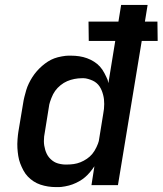

<svg xmlns="http://www.w3.org/2000/svg" viewBox="-20 -755 663 783"><path d="M209 8Q192 8 176 5.5Q160 3 145 -2Q130 -7 117 -15.5Q104 -24 93.5 -35Q83 -46 75.5 -60Q68 -74 62.5 -88.5Q57 -103 54.5 -119Q52 -135 51 -151Q50 -167 51.5 -186.5Q53 -206 55 -218L74 -332Q76 -346 79.5 -360Q83 -374 87 -387.5Q91 -401 97.5 -414.5Q104 -428 112 -440.5Q120 -453 130 -464.5Q140 -476 151.5 -486Q163 -496 175.5 -504Q188 -512 201.5 -517Q215 -522 232 -525Q249 -528 258 -528H270Q287 -528 303.5 -525.5Q320 -523 335 -517.5Q350 -512 363.5 -503.5Q377 -495 387.5 -483.5Q398 -472 406.5 -455.5Q415 -439 419 -429L422 -416L450 -588H342L341 -667H463L474 -735H582L571 -667H622L623 -588H558L461 0H353L365 -77Q357 -65 347.5 -53.5Q338 -42 327 -32.5Q316 -23 302.5 -15.5Q289 -8 275.5 -3Q262 2 245.5 5Q229 8 220 8ZM245 -84H253Q267 -84 281 -86Q295 -88 308.5 -93.5Q322 -99 334.5 -107.5Q347 -116 356.5 -127.5Q366 -139 373.5 -155Q381 -171 383 -180L401 -291Q403 -301 404 -311Q405 -321 405 -331Q405 -341 404 -350Q403 -359 400.5 -368.5Q398 -378 394.5 -386.5Q391 -395 386 -402.5Q381 -410 374 -416Q367 -422 358.5 -426Q350 -430 339.5 -433Q329 -436 322 -436H313Q299 -436 283.5 -433Q268 -430 254 -424Q240 -418 227 -407.5Q214 -397 205 -384.5Q196 -372 189.5 -355Q183 -338 181 -329L163 -217Q161 -208 160 -198.5Q159 -189 159 -179.5Q159 -170 160.5 -161Q162 -152 164.5 -143.5Q167 -135 171 -127Q175 -119 180.5 -112.5Q186 -106 193 -100.5Q200 -95 208 -91.5Q216 -88 227 -86Q238 -84 245 -84Z"/></svg>

Font: Iosevka Aile Semibold Oblique
Style: Regular
Weight: 600
Italic angle: -9°
Designer: Belleve Invis
Foundry: Belleve Invis
Version: Version 31.1.0; ttfautohint (v1.8.4)